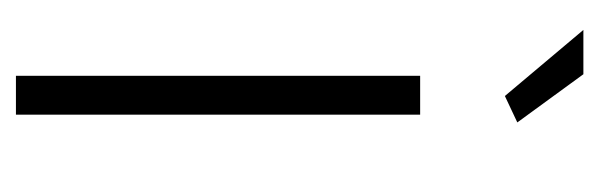

<svg xmlns="http://www.w3.org/2000/svg" viewBox="-282 -488 770 247"><g transform="rotate(90 103.5 -365.0)"><path d="M19 -730H76L138 -645L104 -629ZM78 0V-520H128V0Z"/></g></svg>

Font: Raleway-v4020 Light
Style: Regular
Weight: 300
Designer: Matt McInerney, Pablo Impallari, Rodrigo Fuenzalida
Foundry: Matt McInerney, Pablo Impallari, Rodrigo Fuenzalida
Version: Version 4.020;PS 004.020;hotconv 1.0.88;makeotf.lib2.5.64775